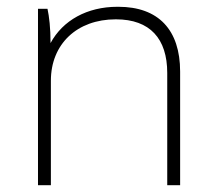

<svg xmlns="http://www.w3.org/2000/svg" viewBox="-20 -546 633 566"><path d="M92 0H130V-308C130 -416 207 -489 321 -489H322C422 -489 473 -432 473 -331V0H511V-335C511 -458 447 -526 329 -526H326C237 -526 165 -486 129 -419C129 -464 125 -497 120 -520H92Z"/></svg>

Font: Fixel Text ExtraLight
Style: Regular
Weight: 200
Width: 4
Designer: AlfaBravo + MacPaw
Foundry: Kyrylo Tkachov, Marchela Mozhyna, Serhii Makarenko, Maria Weinstein, Zakhar Kryvoshyya
Version: Version 1.211